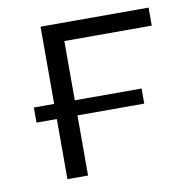

<svg xmlns="http://www.w3.org/2000/svg" viewBox="-65 -588 632 651"><g transform="rotate(-10 251.0 -262.5)"><path d="M46 -207V-259H417V-207ZM116 0V-525H488V-463H169L187 -481V0Z"/></g></svg>

Font: MOST Montserrat
Style: Regular
Weight: 400
Designer: Julieta Ulanovsky
Foundry: Julieta Ulanovsky
Version: Version 8.000;March 11, 2024;FontCreator 15.0.0.2926 64-bit